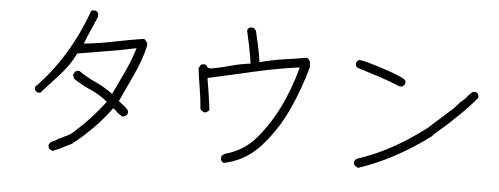

<svg xmlns="http://www.w3.org/2000/svg" viewBox="-55 -955 3110 1197"><g transform="rotate(5 1500.0 -356.0)"><path d="M307 92 285 80Q279 71 279 55Q288 37 305 31Q322 25 337 13Q364 1 391 -12.5Q418 -26 440 -49Q530 -129 615 -239V-245Q566 -285 509.5 -309.5Q453 -334 402 -368L393 -392L404 -413Q413 -420 430 -420Q482 -384 539 -358Q596 -332 646 -295Q681 -369 715.5 -442Q750 -515 773 -592Q680 -572 589.5 -557.5Q499 -543 408 -527Q371 -452 313.5 -388.5Q256 -325 199 -263H183Q177 -265 171 -271Q165 -277 164 -282V-297Q363 -499 471 -799Q479 -804 496 -804Q514 -797 516 -785V-766Q499 -723 479.5 -680Q460 -637 443 -592Q540 -602 631 -621Q722 -640 814 -654Q824 -649 833 -634L837 -630V-610Q814 -516 773 -429Q710 -295 692 -254Q708 -241 724.5 -229Q741 -217 754 -198V-181Q751 -171 733 -161H718L699 -175Q687 -181 679 -193Q669 -201 660 -206Q569 -78 422 38Q393 51 364 67Q336 80 307 92Z M1377 73Q1371 72 1365 65.5Q1359 59 1358 54V36Q1360 26 1381 15Q1489 -14 1561 -93Q1719 -271 1797 -560H1786Q1644 -540 1506.5 -508Q1369 -476 1231 -446V-436Q1242 -381 1259 -250Q1259 -245 1252.5 -240.5Q1246 -236 1243 -234Q1240 -232 1240 -231H1223L1203 -247Q1198 -311 1187.5 -374Q1177 -437 1169 -502L1181 -523Q1189 -529 1205 -529Q1220 -525 1225 -510L1244 -506Q1306 -517 1366.5 -534Q1427 -551 1489 -558Q1489 -574 1471 -665Q1460 -713 1450 -763Q1455 -781 1470 -783H1485Q1500 -777 1506 -762Q1516 -716 1527 -668Q1538 -620 1544 -572Q1618 -592 1691.5 -602.5Q1765 -613 1836 -625Q1851 -618 1857 -602L1860 -570Q1821 -426 1758 -290.5Q1695 -155 1590 -42Q1496 50 1377 73Z M2442 -498H2426Q2361 -525 2292 -548Q2256 -558 2222 -569.5Q2188 -581 2153 -592Q2144 -602 2144 -614Q2144 -632 2164 -640Q2190 -640 2320 -598Q2461 -552 2461 -533V-517Q2454 -503 2442 -498ZM2213 31 2192 18Q2185 9 2185 -6Q2187 -12 2193 -18.5Q2199 -25 2204 -26Q2414 -94 2623 -254L2777 -392L2816 -436Q2837 -450 2852.5 -470.5Q2868 -491 2887 -504H2904Q2923 -499 2923 -470Q2822 -350 2672 -224L2653 -204Q2435 -42 2213 31Z"/></g></svg>

Font: Yozai
Style: Regular
Weight: 400
Designer: LXGW / Y.OzVox
Foundry: LXGW / Y.OzVox
Version: Version 0.861;October 22, 2024